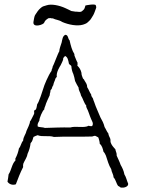

<svg xmlns="http://www.w3.org/2000/svg" viewBox="-20 -850 655 872"><path d="M562 -13V-16C556 -29 553 -46 545 -58C542 -75 535 -89 528 -101C523 -116 516 -129 510 -143C511 -156 505 -162 504 -172C495 -182 486 -191 482 -205C481 -210 483 -215 480 -222C477 -229 473 -235 472 -244C465 -252 461 -264 455 -273C451 -290 444 -303 436 -317C427 -340 416 -361 408 -386C406 -392 403 -397 402 -403C399 -409 394 -412 394 -421C387 -430 383 -444 376 -454C376 -467 370 -474 365 -482C363 -486 361 -491 357 -493C355 -498 349 -512 350 -519C347 -533 340 -544 331 -552C333 -554 332 -561 332 -566C327 -574 324 -584 320 -593C319 -596 317 -599 318 -604C307 -621 301 -644 296 -667C288 -673 291 -691 277 -692C264 -687 263 -670 260 -657C256 -644 250 -630 249 -616C245 -613 223 -552 219 -547C219 -539 214 -536 214 -528C200 -510 179 -459 177 -449C174 -439 156 -383 149 -377C148 -369 145 -356 143 -353C141 -350 135 -351 135 -345C134 -344 137 -335 134 -331C130 -324 120 -301 116 -298C117 -290 104 -264 100 -255C97 -239 86 -230 85 -211C76 -202 75 -186 66 -176C63 -160 58 -146 52 -134C49 -132 50 -126 50 -121C34 -106 32 -77 19 -58C18 -47 16 -36 14 -25C20 -15 35 -7 52 -13C62 -40 72 -66 85 -91C84 -97 85 -103 86 -107C92 -122 102 -133 105 -151C112 -166 117 -182 119 -200C127 -207 129 -218 132 -228C138 -231 144 -234 151 -236C172 -227 202 -236 225 -228C280 -231 344 -228 397 -230C404 -230 405 -234 413 -233C417 -230 423 -229 427 -225C429 -216 433 -208 433 -197C443 -189 447 -175 450 -161C455 -156 458 -150 461 -143C468 -122 474 -99 485 -82C487 -67 495 -59 496 -44C506 -34 508 -16 517 -5C521 -5 524 0 529 2C542 4 561 -1 562 -13ZM394 -309C397 -301 407 -289 398 -277C392 -277 387 -277 383 -279C361 -267 325 -279 299 -271C264 -272 219 -270 184 -269C175 -273 159 -271 151 -276C149 -289 155 -294 159 -303C158 -312 173 -348 181 -353C181 -360 184 -364 186 -370C187 -378 203 -411 206 -418C205 -426 210 -430 209 -438C210 -444 216 -444 216 -451C218 -455 219 -460 222 -463C222 -468 228 -483 230 -487C231 -494 235 -498 238 -501C234 -521 253 -550 255 -553C256 -556 268 -577 267 -583C266 -589 273 -590 275 -596C288 -591 290 -576 293 -561C295 -556 301 -555 304 -550C305 -536 308 -524 313 -514C315 -508 320 -491 321 -482C326 -472 331 -461 337 -452C337 -437 346 -430 348 -416C357 -402 361 -383 372 -370C370 -366 373 -365 373 -361C382 -345 386 -327 394 -309ZM277 -813C249 -826 213 -833 192 -826C178 -821 175 -823 164 -813C155 -806 146 -792 139 -781C135 -773 134 -760 132 -751C127 -721 180 -738 181 -748C185 -757 189 -760 198 -766C205 -770 202 -766 209 -768C209 -768 219 -765 219 -767C234 -759 246 -761 263 -750C291 -738 330 -730 357 -738C371 -743 373 -743 384 -754C393 -761 397 -772 404 -782C409 -791 413 -805 417 -815C416 -822 418 -818 415 -826C412 -834 371 -826 368 -825L365 -815C363 -808 359 -804 349 -797C342 -794 329 -798 323 -797C322 -797 304 -800 304 -800C289 -808 293 -805 277 -813Z"/></svg>

Font: FuturaRener
Style: Light
Weight: 300
Designer: BSozoo
Foundry: BSozoo
Version: Version 1.0